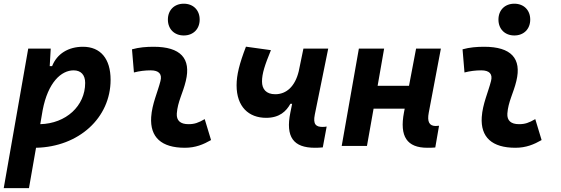

<svg xmlns="http://www.w3.org/2000/svg" viewBox="-31 -776 2981 1021"><path d="M123 224.6 160.6 9.8C387.7 4.9 557.1 -148.9 557.1 -351.6C557.1 -463.9 503.4 -527.3 410.2 -527.3C332.5 -527.3 272 -490.2 246.1 -424.3H233.4L238.8 -517.6H119.1L-11.2 224.6ZM183.1 -115.7 195.8 -189.9C224.1 -338.4 294.9 -401.9 360.4 -401.9C399.4 -401.9 421.9 -377.9 421.9 -335C421.9 -212.4 319.8 -119.1 183.1 -115.7Z M1057.6 -142.6C1023.9 -123 1003.4 -115.7 971.2 -115.7C928.2 -115.7 906.7 -134.8 909.2 -172.4C913.6 -234.9 941.9 -281.2 957 -345.2C986.3 -465.3 929.2 -527.3 786.1 -527.3C747.6 -527.3 709 -524.4 670.9 -513.7L681.2 -390.6C710.9 -398.4 740.7 -401.9 770.5 -401.9C814 -401.9 832 -382.3 822.3 -345.2C808.1 -288.1 777.3 -222.7 772.9 -153.3C766.1 -46.4 827.1 9.8 952.1 9.8C1009.3 9.8 1051.3 -8.3 1091.3 -31.2ZM946.3 -587.4C996.6 -587.4 1030.8 -621.6 1030.8 -671.9C1030.8 -722.2 996.6 -756.3 946.3 -756.3C896 -756.3 861.8 -722.2 861.8 -671.9C861.8 -621.6 896 -587.4 946.3 -587.4Z M1384.3 -149.4C1456.1 -149.4 1491.7 -185.1 1513.2 -224.1H1522.5L1513.2 -178.2C1486.3 -46.9 1529.8 9.8 1643.6 9.8C1654.3 9.8 1671.9 9.3 1685.5 7.8L1706.1 -103C1697.8 -101.6 1690.9 -101.1 1684.1 -101.1C1649.9 -101.1 1632.3 -113.8 1643.1 -167L1714.4 -517.6H1582.5L1557.6 -397C1538.1 -316.4 1492.2 -274.9 1432.6 -274.9C1383.8 -274.9 1362.3 -302.7 1362.3 -342.8C1362.3 -385.3 1377.4 -430.2 1409.7 -509.3L1276.9 -527.8C1242.2 -437.5 1227.1 -377.4 1227.1 -322.3C1227.1 -208.5 1291.5 -149.4 1384.3 -149.4Z M1786.1 0H1920.4L1955.6 -198.2H2121.1L2117.2 -178.2C2092.8 -49.8 2133.3 9.8 2241.7 9.8C2258.3 9.8 2271.5 9.3 2283.7 8.3L2303.7 -107.4C2297.4 -106.4 2291.5 -106 2286.1 -106C2252 -106 2239.7 -128.4 2249 -176.8L2313.5 -517.6H2181.6L2144 -319.8H1977.1L2011.7 -517.6H1877.4Z M2815.4 -142.6C2781.7 -123 2761.2 -115.7 2729 -115.7C2686 -115.7 2664.6 -134.8 2667 -172.4C2671.4 -234.9 2699.7 -281.2 2714.8 -345.2C2744.1 -465.3 2687 -527.3 2543.9 -527.3C2505.4 -527.3 2466.8 -524.4 2428.7 -513.7L2439 -390.6C2468.8 -398.4 2498.5 -401.9 2528.3 -401.9C2571.8 -401.9 2589.8 -382.3 2580.1 -345.2C2565.9 -288.1 2535.2 -222.7 2530.8 -153.3C2523.9 -46.4 2585 9.8 2710 9.8C2767.1 9.8 2809.1 -8.3 2849.1 -31.2ZM2704.1 -587.4C2754.4 -587.4 2788.6 -621.6 2788.6 -671.9C2788.6 -722.2 2754.4 -756.3 2704.1 -756.3C2653.8 -756.3 2619.6 -722.2 2619.6 -671.9C2619.6 -621.6 2653.8 -587.4 2704.1 -587.4Z"/></svg>

Font: Cascadia Mono NF
Style: Bold Italic
Weight: 700
Italic angle: -10°
Monospace: yes
Designer: Aaron Bell
Foundry: Saja Typeworks
Version: Version 2404.023